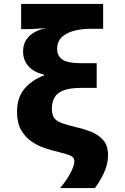

<svg xmlns="http://www.w3.org/2000/svg" viewBox="-20 -780 640 981"><path d="M287 181Q320 142 340 104Q360 66 360 44Q360 24 339.5 15Q319 6 269 -6Q243 -12 208.5 -23.5Q174 -35 141.5 -57Q109 -79 88 -115.5Q67 -152 67 -209Q67 -279 103 -324Q139 -369 205 -395V-399Q152 -411 125 -442Q98 -473 98 -517Q98 -610 216 -637Q208 -636 189 -634.5Q170 -633 148.5 -632Q127 -631 109 -631H88V-760H507V-633H443Q399 -633 359.5 -623Q320 -613 296 -590.5Q272 -568 272 -529Q272 -495 298.5 -476Q325 -457 395 -457H474V-331H395Q337 -331 304 -318Q271 -305 258 -281Q245 -257 245 -225Q245 -193 257.5 -176.5Q270 -160 299 -150Q328 -140 378 -128Q413 -120 448.5 -105.5Q484 -91 508 -63.5Q532 -36 532 13Q532 57 512.5 100Q493 143 465 181Z"/></svg>

Font: Noto Sans Mono Black
Style: Regular
Weight: 900
Designer: Monotype Design Team
Foundry: Monotype Imaging Inc.
Version: Version 2.014